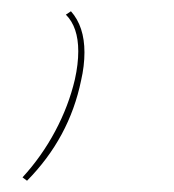

<svg xmlns="http://www.w3.org/2000/svg" viewBox="-20 -134 309 341"><path d="M20 181Q54 144 78 99Q102 54 113 7Q119 -20 119 -43Q119 -86 97 -108L106 -114Q130 -87 130 -41Q130 -17 124 9Q103 111 28 187Z"/></svg>

Font: Ysabeau Hairline
Style: Italic
Weight: 100
Italic angle: -12°
Designer: Christian Thalmann (Catharsis Fonts)
Version: Version 0.003